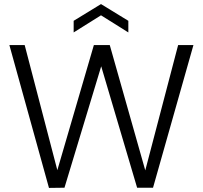

<svg xmlns="http://www.w3.org/2000/svg" viewBox="-20 -920 995 941"><path d="M26 -699H101L261 -86L440 -699H518L692 -85L853 -699H928L730 0H652L476 -595L296 0L220 1ZM609 -761 475 -845 341 -761V-818L475 -900L609 -818Z"/></svg>

Font: Poppins Light
Style: Regular
Weight: 300
Designer: Ninad Kale (Devanagari), Jonny Pinhorn (Latin)
Version: Version 5.002